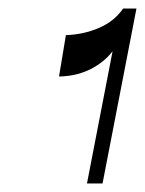

<svg xmlns="http://www.w3.org/2000/svg" viewBox="-20 -894 339 449"><path d="M183.4 -465 256.1 -840.5 254.1 -790.6Q235.6 -757.2 199.5 -736.5Q163.4 -715.7 118 -715.1L134.1 -811.8Q175.3 -813.2 211.4 -828.7Q247.5 -844.2 267.9 -874H299.1L219.8 -465Z"/></svg>

Font: Savate ExtraLight
Style: Italic
Weight: 200
Italic angle: -11°
Designer: Max Esnée
Foundry: Plomb Type
Version: Version 2.000